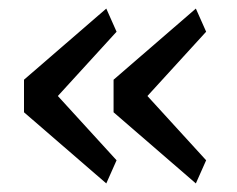

<svg xmlns="http://www.w3.org/2000/svg" viewBox="-20 -508 553 448"><path d="M36 -80ZM228 -80 36 -246V-322L228 -488L252 -434L115 -284L252 -134ZM437 -80 245 -246V-322L437 -488L461 -434L324 -284L461 -134Z"/></svg>

Font: Aneliza
Style: Regular
Weight: 400
Designer: Mike Abbink, Paul van der Laan, Pieter van Rosmalen
Foundry: Bold Monday
Version: Version 3.001;September 8, 2019;FontCreator 11.5.0.2425 64-b